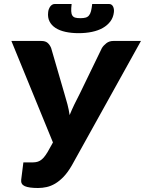

<svg xmlns="http://www.w3.org/2000/svg" viewBox="-20 -933 726 961"><path d="M136.5 -120Q149 -120 159.5 -121.5Q170 -123 179.8 -128.5Q189.5 -134 198.8 -144.5Q208 -155 218.5 -172.5L245 -220L37 -728H186.5Q207.5 -728 218.5 -718.2Q229.5 -708.5 236 -692.5L302 -465.5Q310.5 -438 317.5 -411.2Q324.5 -384.5 328.5 -357Q339.5 -384 352.5 -411Q365.5 -438 380 -465.5L490 -692.5Q498 -705.5 512.5 -716.8Q527 -728 547.5 -728H685.5L339.5 -105Q319.5 -70.5 298.8 -48.8Q278 -27 256.5 -14.2Q235 -1.5 213.5 3.2Q192 8 170.5 8Q125 8 104.2 -1.2Q83.5 -10.5 86 -33L97 -120ZM382 -842Q398 -842 408.2 -844.8Q418.5 -847.5 425.2 -855.5Q432 -863.5 435.5 -877.2Q439 -891 441.5 -913H526Q533.5 -913 538.5 -909.2Q543.5 -905.5 546.2 -899.8Q549 -894 550 -886.5Q551 -879 550 -871.5Q547 -845.5 532.5 -826Q518 -806.5 494.8 -793.2Q471.5 -780 440.5 -773.5Q409.5 -767 373.5 -767Q337.5 -767 307.8 -773.5Q278 -780 257.8 -793.2Q237.5 -806.5 227.8 -826Q218 -845.5 221 -871.5Q221.5 -879 224.2 -886.5Q227 -894 231 -899.8Q235 -905.5 240.8 -909.2Q246.5 -913 254 -913H338.5Q336 -891 336.5 -877.2Q337 -863.5 342 -855.5Q347 -847.5 356.5 -844.8Q366 -842 382 -842Z"/></svg>

Font: Lato Black
Style: Italic
Weight: 900
Italic angle: -7°
Designer: Lukasz Dziedzic
Foundry: tyPoland Lukasz Dziedzic
Version: Version 2.007; 2014-02-27